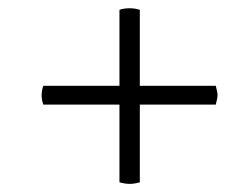

<svg xmlns="http://www.w3.org/2000/svg" viewBox="-20 -518 623 474"><path d="M512.7 -259.8H325.2V-67.9Q311 -64 300.3 -64Q289.6 -64 274.9 -67.9V-259.8H86.9Q78.6 -282.7 86.9 -306.2H274.9V-493.7Q286.1 -497.6 300 -497.6Q314 -497.6 325.2 -493.7V-306.2H512.7Q517.1 -289.6 517.1 -283Q517.1 -276.4 512.7 -259.8Z"/></svg>

Font: Trykker
Style: Regular
Weight: 400
Designer: Magnus Gaarde
Foundry: Magnus Gaarde
Version: Version 1.001